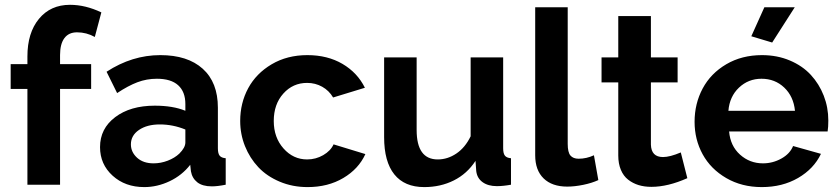

<svg xmlns="http://www.w3.org/2000/svg" viewBox="-20 -760 3449 790"><path d="M92.8 0V-394H23.9V-496.1H92.8V-527.8Q92.8 -625 140.4 -682.6Q188 -740.2 268.1 -740.2Q331.5 -740.2 397 -709L370.1 -607.9Q335.9 -627 296.9 -627Q262.7 -627 244.9 -603Q227.1 -579.1 227.1 -533.2V-496.1H355V-394H227.1V0Z M391.6 -154.8Q391.6 -231 454.1 -278.1Q516.6 -325.2 616.7 -325.2Q691.9 -325.2 742.7 -304.2V-332Q742.7 -382.3 713.1 -409.2Q683.6 -436 625.5 -436Q583.5 -436 545.4 -421.6Q507.3 -407.2 461.9 -377L418.5 -464.8Q523.4 -533.2 639.6 -533.2Q752 -533.2 814.2 -477.1Q876.5 -420.9 876.5 -316.9V-149.9Q876.5 -128.4 883.8 -119.4Q891.1 -110.4 908.7 -108.9V0Q875 6.8 851.6 6.8Q813 6.8 791.7 -10Q770.5 -26.9 765.6 -55.2L762.7 -82Q729 -38.6 678 -14.4Q627 9.8 573.7 9.8Q495.1 9.8 443.4 -37.1Q391.6 -84 391.6 -154.8ZM717.8 -127.9Q742.7 -152.8 742.7 -173.8V-227.1Q691.4 -248 637.7 -248Q585 -248 551.8 -225.3Q518.6 -202.6 518.6 -166Q518.6 -134.3 543.9 -111.1Q569.3 -87.9 611.8 -87.9Q641.6 -87.9 670.2 -98.9Q698.7 -109.9 717.8 -127.9Z M1245.6 9.8Q1183.6 9.8 1130.9 -12.5Q1078.1 -34.7 1043 -72Q1007.8 -109.4 988 -158.7Q968.3 -208 968.3 -262.2Q968.3 -335.9 1001.2 -397Q1034.2 -458 1097.9 -495.6Q1161.6 -533.2 1244.6 -533.2Q1327.6 -533.2 1389.2 -497.1Q1450.7 -460.9 1481.4 -398.9L1350.6 -358.9Q1334 -387.2 1305.7 -403.1Q1277.3 -418.9 1243.7 -418.9Q1185.1 -418.9 1145.8 -375Q1106.4 -331.1 1106.4 -262.2Q1106.4 -194.3 1146.5 -149.2Q1186.5 -104 1243.7 -104Q1279.3 -104 1309.8 -121.6Q1340.3 -139.2 1352.5 -166L1483.4 -126Q1455.6 -64.9 1392.6 -27.6Q1329.6 9.8 1245.6 9.8Z M1560.5 -195.8V-523.9H1694.3V-225.1Q1694.3 -104 1781.2 -104Q1821.8 -104 1857.9 -128.4Q1894 -152.8 1916.5 -199.2V-523.9H2050.3V-149.9Q2050.3 -128.4 2057.6 -119.4Q2064.9 -110.4 2082.5 -108.9V0Q2050.3 5.9 2024.4 5.9Q1988.3 5.9 1965.6 -10.5Q1942.9 -26.9 1939.5 -56.2L1936.5 -98.1Q1901.9 -44.9 1847.2 -17.6Q1792.5 9.8 1725.6 9.8Q1644.5 9.8 1602.5 -42.5Q1560.5 -94.7 1560.5 -195.8Z M2182.1 -730H2315.9V-168Q2315.9 -133.3 2327.1 -120.1Q2338.4 -106.9 2360.8 -106.9Q2393.1 -106.9 2423.8 -121.1L2441.9 -19Q2415.5 -6.8 2379.9 0.5Q2344.2 7.8 2314 7.8Q2251.5 7.8 2216.8 -25.9Q2182.1 -59.6 2182.1 -121.1Z M2808.1 -26.9Q2728 8.8 2660.2 8.8Q2631.3 8.8 2607.4 1.5Q2583.5 -5.9 2564.5 -20.8Q2545.4 -35.6 2534.7 -61Q2523.9 -86.4 2523.9 -120.1V-420.9H2455.1V-523.9H2523.9V-693.8H2658.2V-523.9H2768.1V-420.9H2658.2V-165Q2659.7 -113.8 2708 -113.8Q2736.3 -113.8 2781.2 -132.8Z M3157.2 -585 3071.3 -610.8 3125 -730H3250ZM3114.3 9.8Q3032.2 9.8 2968.3 -27.3Q2904.3 -64.5 2871.1 -125.2Q2837.9 -186 2837.9 -258.8Q2837.9 -333.5 2871.1 -395.8Q2904.3 -458 2968.3 -495.6Q3032.2 -533.2 3115.2 -533.2Q3177.7 -533.2 3229.7 -511.2Q3281.7 -489.3 3316.2 -451.9Q3350.6 -414.6 3369.4 -366.2Q3388.2 -317.9 3388.2 -264.2Q3388.2 -236.3 3385.3 -219.2H2980Q2984.9 -159.7 3024.9 -123.8Q3064.9 -87.9 3119.1 -87.9Q3159.7 -87.9 3195.1 -107.7Q3230.5 -127.4 3243.2 -159.2L3357.9 -127Q3328.6 -65.4 3263.9 -27.8Q3199.2 9.8 3114.3 9.8ZM2977.1 -304.2H3251Q3245.1 -363.3 3206.8 -399.7Q3168.5 -436 3113.3 -436Q3059.1 -436 3020.5 -399.4Q2981.9 -362.8 2977.1 -304.2Z"/></svg>

Font: Rawline
Style: Bold
Weight: 700
Designer: Matt McInerney, Pablo Impallari, Rodrigo Fuenzalida
Foundry: Matt McInerney, Pablo Impallari, Rodrigo Fuenzalida
Version: Version 4.020;PS 004.020;hotconv 1.0.88;makeotf.lib2.5.64775